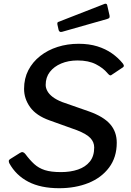

<svg xmlns="http://www.w3.org/2000/svg" viewBox="-20 -983 692 1013"><path d="M547 -597Q525 -624 486 -644Q447 -664 389 -664Q341 -664 303 -648Q265 -632 243 -603.5Q221 -575 221 -535Q221 -519 230 -502.5Q239 -486 258 -471.5Q277 -457 307 -445L450 -395Q526 -368 561 -328Q596 -288 596 -230Q596 -153 555.5 -99Q515 -45 446.5 -17.5Q378 10 292 10Q195 10 129.5 -24Q64 -58 29 -122Q26 -129 26.5 -134.5Q27 -140 34 -144L85 -176Q94 -182 101 -180Q108 -178 114 -170Q137 -139 160.5 -117.5Q184 -96 216.5 -85.5Q249 -75 302 -75Q352 -75 391.5 -88.5Q431 -102 454 -130.5Q477 -159 477 -205Q477 -233 457 -254.5Q437 -276 386 -296L241 -348Q171 -373 139 -417.5Q107 -462 107 -514Q107 -569 129.5 -612.5Q152 -656 192 -687.5Q232 -719 284 -735.5Q336 -752 395 -752Q450 -752 493.5 -738.5Q537 -725 570.5 -701.5Q604 -678 628 -648Q633 -641 633.5 -636.5Q634 -632 629 -628L566 -586Q562 -584 557.5 -587Q553 -590 547 -597ZM546 -954 558 -901Q559 -895 557.5 -890.5Q556 -886 546 -883L307 -815Q299 -813 294.5 -816.5Q290 -820 289 -826L283 -853Q281 -865 287 -867L533 -963Q537 -964 541 -962.5Q545 -961 546 -954Z"/></svg>

Font: Libre Franklin Medium
Style: Italic
Weight: 500
Italic angle: -8°
Designer: Pablo Impallari, Rodrigo Fuenzalida, Nhung Nguyen
Foundry: Impallari Type
Version: Version 3.000